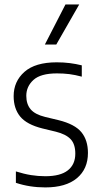

<svg xmlns="http://www.w3.org/2000/svg" viewBox="-20 -828 446 858"><path d="M182.5 9.5Q112.5 9.5 51 -11V-62Q87.5 -50.5 119 -45.5Q150.5 -40.5 182.5 -40.5Q250 -40.5 283.2 -66.8Q316.5 -93 316.5 -141.5Q316.5 -184.5 295.2 -206.5Q274 -228.5 229.5 -239.5L169.5 -254Q99.5 -271.5 70.2 -307.2Q41 -343 41 -398.5Q41 -464 89.2 -506.8Q137.5 -549.5 233.5 -549.5Q264.5 -549.5 292 -546Q319.5 -542.5 345.5 -536V-485.5Q315.5 -493.5 289.8 -496.8Q264 -500 234.5 -500Q161.5 -500 129.5 -470.8Q97.5 -441.5 97.5 -400Q97.5 -362.5 117 -339.5Q136.5 -316.5 181.5 -305.5L242 -291Q314.5 -273 343.8 -237.2Q373 -201.5 373 -144.5Q373 -73 323.8 -31.8Q274.5 9.5 182.5 9.5ZM180.5 -629 272.5 -808H334L231.5 -629Z"/></svg>

Font: Encode Sans SemiCondensed SemiCondensed Light
Style: Regular
Weight: 300
Width: 4
Designer: Multiple Designers
Foundry: Impallari Type
Version: Version 3.000; ttfautohint (v1.8.3) -l 8 -r 50 -G 200 -x 14 